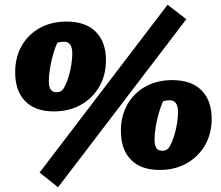

<svg xmlns="http://www.w3.org/2000/svg" viewBox="-20 -709 934 810"><path d="M207 -239Q129 -239 86.5 -282Q44 -325 44 -404Q44 -467 71.5 -515.5Q99 -564 148 -591Q197 -618 261 -618Q341 -618 384 -575Q427 -532 427 -455Q427 -392 399 -343.5Q371 -295 321.5 -267Q272 -239 207 -239ZM219 -320Q230 -320 238 -325Q246 -330 253 -344Q262 -361 269.5 -385.5Q277 -410 281 -436.5Q285 -463 285 -483Q285 -533 250 -533Q244 -533 236.5 -532Q229 -531 222 -529Q213 -510 204.5 -481Q196 -452 191 -421.5Q186 -391 186 -367Q186 -342 194 -331Q202 -320 219 -320ZM225 81 147 19 687 -689 766 -628ZM653 8Q575 8 532.5 -35Q490 -78 490 -157Q490 -220 517.5 -268.5Q545 -317 594 -344Q643 -371 707 -371Q787 -371 830 -328Q873 -285 873 -208Q873 -145 845 -96.5Q817 -48 767.5 -20Q718 8 653 8ZM665 -73Q676 -73 684 -78Q692 -83 699 -97Q708 -114 715.5 -138.5Q723 -163 727 -189.5Q731 -216 731 -236Q731 -286 696 -286Q690 -286 682.5 -285Q675 -284 668 -282Q659 -263 650.5 -234Q642 -205 637 -174.5Q632 -144 632 -120Q632 -95 640 -84Q648 -73 665 -73Z"/></svg>

Font: Piazzolla SC Black
Style: Italic
Weight: 900
Italic angle: -11.3°
Designer: Juan Pablo del Peral
Foundry: Huerta Tipografica
Version: Version 1.330